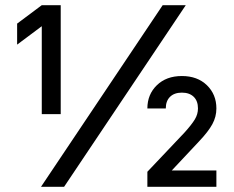

<svg xmlns="http://www.w3.org/2000/svg" viewBox="-20 -720 900 740"><path d="M141 -619 46 -548V-629L141 -700H214V-280H141ZM607 -700H696L227 0H138ZM548 -58 691 -209Q719 -240 731 -260Q743 -280 743 -302Q743 -331 726.5 -347Q710 -363 681 -363Q652 -363 635.5 -347Q619 -331 619 -302H548Q548 -356 584.5 -391.5Q621 -427 681 -427Q741 -427 777.5 -391.5Q814 -356 814 -302Q814 -270 798.5 -241.5Q783 -213 748 -176L642 -63H814V0H548Z"/></svg>

Font: Golos UI VF
Style: Regular
Weight: 400
Designer: A.Korolkova, Vitaly Kuzmin
Foundry: ParaType Ltd
Version: Version 2.000